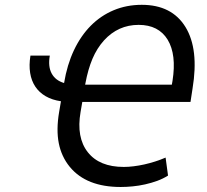

<svg xmlns="http://www.w3.org/2000/svg" viewBox="-20 -757 852 789"><path d="M105.1 -528.4H184.7Q176.8 -483.7 192.3 -455.1Q207.7 -426.5 243.3 -415.8Q255.7 -490.8 283.7 -550.2Q311.8 -609.7 353 -651.3Q394.2 -692.8 447.3 -715Q500.4 -737.2 562.5 -737.2Q686.1 -737.2 742.2 -646Q797.9 -555 771.3 -393.5L762.8 -338.1H318.2L311.1 -296.9Q293 -192.1 340.9 -131.4Q388.5 -71 488.6 -71Q507.8 -71 529.3 -73.7Q550.8 -76.3 573.2 -81.3Q595.5 -86.3 617.7 -93.4Q639.9 -100.5 660.5 -109.4L670.5 -35.5Q650.2 -22.7 626.1 -13.8Q601.9 -5 576.3 0.7Q550.8 6.4 525 8.9Q499.3 11.4 475.9 11.4Q335.2 11.4 267 -71Q232.6 -112.9 221.6 -168.3Q210.6 -223.7 223 -296.9L230.5 -340.9Q194.2 -346.2 167.8 -361.5Q141.3 -376.8 125.2 -400.9Q109 -425.1 103.9 -457.2Q98.7 -489.3 105.1 -528.4ZM329.9 -409.1H686.1L688.9 -424.7Q706 -532.7 669 -593.8Q631.7 -654.8 549.7 -654.8Q465.6 -654.8 407.3 -590.9Q378.2 -558.6 359.9 -515.3Q341.6 -471.9 331 -414.8Z"/></svg>

Font: Inter P
Style: Italic
Weight: 400
Italic angle: -9.40001°
Designer: Rasmus Andersson
Foundry: rsms
Version: Version 3.018;git-588b23468